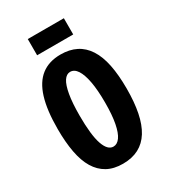

<svg xmlns="http://www.w3.org/2000/svg" viewBox="-205 -934 924 1046"><g transform="rotate(-30 257.0 -411.0)"><path d="M254 13Q196 13 155.5 -9.5Q115 -32 89 -75Q63 -118 51 -182Q39 -246 39 -329Q39 -447 62.5 -523Q86 -599 134 -636Q182 -673 255 -673Q311 -673 352.5 -652Q394 -631 421.5 -588.5Q449 -546 462 -482Q475 -418 475 -332Q475 -247 462 -182.5Q449 -118 422 -74.5Q395 -31 353 -9Q311 13 254 13ZM255 -94Q279 -94 297 -119Q315 -144 325 -195.5Q335 -247 335 -325Q335 -404 325 -457Q315 -510 297 -537.5Q279 -565 253 -565Q230 -565 213.5 -540Q197 -515 188 -463Q179 -411 179 -332Q179 -271 184 -226Q189 -181 199 -152Q209 -123 223 -108.5Q237 -94 255 -94ZM143 -733V-835H370V-733Z"/></g></svg>

Font: Bricolage Grotesque 24pt Condensed
Style: Bold
Weight: 700
Width: 3
Designer: Mathieu Triay
Foundry: Atelier Triay
Version: Version 1.001;gftools[0.9.33.dev8+g029e19f]